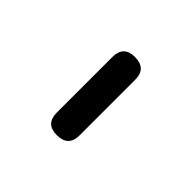

<svg xmlns="http://www.w3.org/2000/svg" viewBox="30 -1005 566 566"><g transform="rotate(-45 313.0 -721.5)"><path d="M197 -674Q150 -674 150 -722Q150 -769 197 -769H429Q476 -769 476 -722Q476 -674 429 -674H313Z"/></g></svg>

Font: GenSenRounded JP B
Style: Regular
Weight: 700
Version: Version 1.501;PS 1;hotconv 16.6.51;makeotf.lib2.5.65220